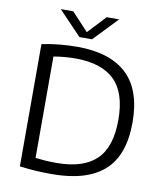

<svg xmlns="http://www.w3.org/2000/svg" viewBox="-100 -1027 948 1113"><g transform="rotate(10 374.0 -470.5)"><path d="M282 5.5Q236 5.5 190.5 3Q145 0.5 91.5 -6.5V-726Q140 -736.5 195.2 -741.8Q250.5 -747 300 -747Q492.5 -747 591.5 -654Q690.5 -561 690.5 -370Q690.5 -176 588 -85.2Q485.5 5.5 282 5.5ZM298 -63Q453 -63 530 -136.2Q607 -209.5 607 -370.5Q607 -530 530.8 -604.2Q454.5 -678.5 301.5 -678.5Q271 -678.5 238.5 -675.8Q206 -673 172.5 -667.5V-70.5Q200 -67 229.8 -65Q259.5 -63 298 -63ZM301.5 -804.5 166.5 -945.5H240L338.5 -840L437 -945.5H510.5L375.5 -804.5Z"/></g></svg>

Font: Encode Sans Semi Expanded
Style: Regular
Weight: 400
Width: 6
Designer: Multiple Designers
Foundry: Impallari Type
Version: Version 3.000; ttfautohint (v1.8.3) -l 8 -r 50 -G 200 -x 14 